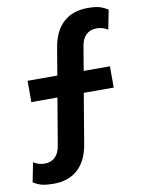

<svg xmlns="http://www.w3.org/2000/svg" viewBox="-122 -792 725 984"><g transform="rotate(-10 240.0 -300.5)"><path d="M403.8 -729Q439.9 -729 461.9 -723.4Q483.9 -717.8 508.8 -702.1L488.8 -601.1Q464.8 -618.2 430.2 -618.2Q397 -618.2 376 -598.1Q355 -578.1 349.1 -540L328.1 -415H464.8V-304.2H309.1L265.1 -43Q251 40.5 202.9 84.2Q154.8 127.9 76.2 127.9Q40 127.9 18.1 122.6Q-3.9 117.2 -28.8 102.1L-8.8 1Q17.1 18.1 49.8 18.1Q83 18.1 104 -2.4Q125 -22.9 130.9 -61L171.9 -304.2H36.1V-415H190.9L214.8 -557.1Q229 -641.1 277.1 -685.1Q325.2 -729 403.8 -729Z"/></g></svg>

Font: Human Sans
Style: Bold
Weight: 700
Designer: Tim Radville
Foundry: Continuum
Version: Version 1.000;FEAKit 1.0